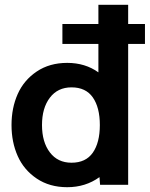

<svg xmlns="http://www.w3.org/2000/svg" viewBox="-20 -770 624 800"><path d="M514 -670H584V-587H514V0H397L394.5 -32Q336.5 10 260 10Q186.5 10 133 -26Q79.5 -62 53.8 -119.8Q28 -177.5 28 -249Q28 -320.5 53.8 -378.2Q79.5 -436 133 -472Q186.5 -508 260 -508Q335 -508 390 -468.5V-587H240V-670H390V-750H514ZM278 -92Q337.5 -92 366.8 -134Q396 -176 396 -249Q396 -322 366.8 -364Q337.5 -406 278 -406Q220.5 -406 187.8 -363Q155 -320 155 -249Q155 -178 187.8 -135Q220.5 -92 278 -92Z"/></svg>

Font: Cabin
Style: Bold
Weight: 700
Designer: Pablo Impallari
Foundry: Pablo Impallari. http://www.impallari.com Igino Marini. http://www.ikern.com
Version: Version 3.001;hotconv 1.0.109;makeotfexe 2.5.65596